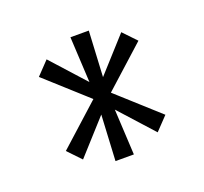

<svg xmlns="http://www.w3.org/2000/svg" viewBox="-83 -869 647 609"><g transform="rotate(-20 241.0 -565.0)"><path d="M227 -579 367 -734 409 -690 255 -551 115 -396 73 -440ZM227 -551 73 -690 115 -734 255 -579 409 -440 367 -396ZM221 -565 210 -774H272L261 -565L272 -356H210Z"/></g></svg>

Font: Pathway Extreme Condensed ExtraLight
Style: Regular
Weight: 250
Width: 3
Version: Version 1.001;gftools[0.9.26]